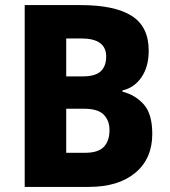

<svg xmlns="http://www.w3.org/2000/svg" viewBox="-20 -734 666 754"><path d="M296 -714Q431 -714 497.5 -671.5Q564 -629 564 -535Q564 -472 535.5 -430.5Q507 -389 461 -379V-374Q512 -361 545 -323.5Q578 -286 578 -208Q578 -111 511.5 -55.5Q445 0 329 0H77V-714ZM304 -434Q354 -434 375.5 -454Q397 -474 397 -512Q397 -583 299 -583H240V-434ZM240 -307V-134H314Q366 -134 388 -157.5Q410 -181 410 -223Q410 -261 387 -284Q364 -307 310 -307Z"/></svg>

Font: Noto Sans Telugu SemiCondensed ExtraBold
Style: Regular
Weight: 800
Width: 4
Designer: Jelle Bosma - Monotype Design Team
Foundry: Monotype Imaging Inc.
Version: Version 2.005; ttfautohint (v1.8.4.7-5d5b)